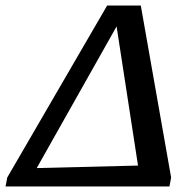

<svg xmlns="http://www.w3.org/2000/svg" viewBox="-48 -670 697 690"><path d="M-28 0 -22 -32 337 -650H458L567 -32L561 0ZM371 -575 84 -66 448 -75Z"/></svg>

Font: Piazzolla Medium
Style: Italic
Weight: 500
Italic angle: -11.3°
Designer: Juan Pablo del Peral
Foundry: Huerta Tipografica
Version: Version 1.330